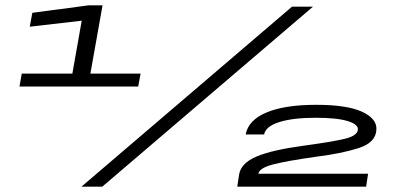

<svg xmlns="http://www.w3.org/2000/svg" viewBox="-20 -699 1501 719"><path d="M53 -375H497.5L506.5 -423.5H318.5L364 -679H311.5L101 -651L91.5 -599L286 -621.5L251 -423.5H61.5ZM285 0H363L1152 -674H1073.5ZM868.5 0H1351L1358.5 -48.5H947.5Q951.5 -70 1002.5 -83.2Q1053.5 -96.5 1163.5 -112Q1259.5 -124 1323.2 -144.5Q1387 -165 1389.5 -213Q1392.5 -254 1336.5 -280.2Q1280.5 -306.5 1163.5 -306.5Q1047 -306.5 978.5 -278Q910 -249.5 900 -195.5H969Q975 -226 1026.5 -242Q1078 -258 1161.5 -258Q1242 -258 1282.5 -245.5Q1323 -233 1320 -212.5Q1317.5 -190.5 1271 -179.2Q1224.5 -168 1118 -153.5Q999 -137.5 941 -113Q883 -88.5 875.5 -46Z"/></svg>

Font: Anybody ExtraExpanded Medium
Style: Italic
Weight: 500
Width: 8
Italic angle: -10°
Version: Version 1.113;gftools[0.9.25]